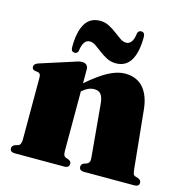

<svg xmlns="http://www.w3.org/2000/svg" viewBox="-102 -777 832 871"><g transform="rotate(15 314.0 -341.5)"><path d="M261 -452.5V-387Q316 -435 357.8 -457Q399.5 -479 434.5 -479Q490 -479 521 -443.5Q552 -408 558.5 -343.5L586 -71Q587.5 -56.5 589.8 -49.8Q592 -43 599 -40.5L613.5 -36Q628 -30 628 -18Q628 0 605.5 0H369.5Q346.5 0 346.5 -19Q346.5 -30 358 -35.5L372.5 -40.5Q379.5 -43.5 383 -50Q386.5 -56.5 385 -71L362.5 -318.5Q360 -347 349.8 -360.8Q339.5 -374.5 317.5 -374.5Q290 -374.5 262.5 -350.5L261 -349V-71Q261 -56.5 263.8 -50Q266.5 -43.5 273.5 -40.5L288 -35.5Q299.5 -30 299.5 -19Q299.5 0 276.5 0H44Q21.5 0 21.5 -18Q21.5 -30 36 -36L50.5 -40.5Q63.5 -45 63.5 -71V-362.5Q63.5 -380.5 50.5 -383L35.5 -385Q22 -388.5 22 -401.5Q22 -413.5 40.5 -421L188.5 -468.5Q205 -474.5 214.2 -477Q223.5 -479.5 233 -479.5Q246.5 -479.5 253.8 -472Q261 -464.5 261 -452.5ZM380.5 -513Q357.5 -513 338.2 -522.8Q319 -532.5 302.2 -545.5Q285.5 -558.5 270.8 -568.5Q256 -578.5 242.5 -578.5Q211 -578.5 204.5 -523.5Q200.5 -511 188 -511Q171 -511 171 -533Q171 -605 193.8 -643Q216.5 -681 263.5 -681Q286.5 -681 305.8 -671Q325 -661 341.8 -648.2Q358.5 -635.5 373 -625.5Q387.5 -615.5 401.5 -615.5Q433 -615.5 439 -670.5Q443 -683 456 -683Q473 -683 473 -661Q473 -589 450 -551Q427 -513 380.5 -513Z"/></g></svg>

Font: Fraunces 72pt Black
Style: Regular
Weight: 900
Version: Version 1.000;[0bf87f6ff]